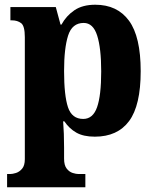

<svg xmlns="http://www.w3.org/2000/svg" viewBox="-20 -566 656 812"><path d="M10 226V170H23Q33 170 47.5 165.5Q62 161 73.5 147.5Q85 134 85 107V-409Q85 -456 69.5 -468Q54 -480 30 -480H24V-536H216L236 -462H240Q260 -499 294.5 -522.5Q329 -546 383 -546Q476 -546 525.5 -478.5Q575 -411 575 -265Q575 -120 526 -54Q477 12 381 12Q333 12 303 -5Q273 -22 252 -53H247Q249 -28 250 0Q251 28 251 58V105Q251 133 262 147Q273 161 287.5 165.5Q302 170 312 170H341V226ZM332 -63Q373 -63 390.5 -112.5Q408 -162 408 -264Q408 -362 391 -415.5Q374 -469 334 -469Q285 -469 268 -415.5Q251 -362 251 -266Q251 -162 267.5 -112.5Q284 -63 332 -63Z"/></svg>

Font: Noto Serif Myanmar SemiCondensed ExtraBold
Style: Regular
Weight: 800
Width: 4
Designer: Ben Mitchell and the Monotype Design Team
Foundry: Monotype Imaging Inc.
Version: Version 2.106; ttfautohint (v1.8.4.7-5d5b)